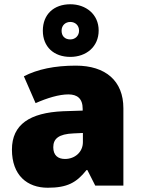

<svg xmlns="http://www.w3.org/2000/svg" viewBox="-20 -871 663 901"><path d="M310 -604C384 -604 443 -651 443 -728C443 -804 383 -851 310 -851C233 -851 181 -804 181 -727C181 -651 233 -604 310 -604ZM310 -686C283 -686 269 -703 269 -727C269 -752 287 -768 310 -768C333 -768 351 -752 351 -727C351 -703 333 -686 310 -686ZM336 -563C236 -563 156 -546 92 -513L147 -387C201 -411 257 -428 301 -428C342 -428 368 -409 368 -360V-352L276 -349C120 -342 36 -287 36 -169C36 -48 108 10 204 10C296 10 339 -14 386 -73H390L427 0H559V-363C559 -491 476 -563 336 -563ZM325 -245 369 -247V-204C369 -157 331 -125 285 -125C252 -125 230 -142 230 -180C230 -220 255 -242 325 -245Z"/></svg>

Font: Noto Sans Arabic UI Bk
Style: Regular
Weight: 900
Designer: Monotype Design Team, Nadine Chahine and Nizar Qandah
Foundry: Monotype Imaging Inc.
Version: Version 2.010